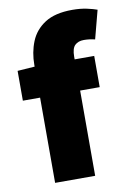

<svg xmlns="http://www.w3.org/2000/svg" viewBox="-82 -760 555 812"><g transform="rotate(-10 196.0 -354.0)"><path d="M88 0V-506Q88 -560 106.5 -606Q125 -652 168.5 -680Q212 -708 286 -708Q321 -708 348.5 -702Q376 -696 392 -690L360 -568Q336 -574 312 -574Q288 -574 274 -560.5Q260 -547 260 -512V0ZM14 -366V-494L100 -500H344V-366Z"/></g></svg>

Font: Source Sans 3 ExtraLight Black
Style: Regular
Weight: 900
Version: Version 3.052;hotconv 1.1.0;makeotfexe 2.6.0